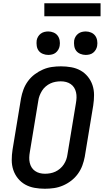

<svg xmlns="http://www.w3.org/2000/svg" viewBox="-20 -1150 640 1178"><path d="M255 8Q223 8 192 2.5Q161 -3 135 -17.5Q109 -32 90 -55.5Q71 -79 61.5 -107.5Q52 -136 52 -168Q52 -200 57 -232L109 -547Q114 -574 124 -601Q134 -628 151.5 -652Q169 -676 193 -694Q217 -712 243.5 -723.5Q270 -735 298 -739Q326 -743 354 -743Q386 -743 417 -737.5Q448 -732 474 -717.5Q500 -703 519 -679.5Q538 -656 547.5 -627.5Q557 -599 557 -567Q557 -535 552 -503L500 -188Q495 -161 485 -134Q475 -107 457.5 -83Q440 -59 416.5 -41Q393 -23 366 -11.5Q339 0 311 4Q283 8 255 8ZM256 -84Q272 -84 288.5 -87Q305 -90 320 -97Q335 -104 348.5 -115.5Q362 -127 371.5 -141.5Q381 -156 386.5 -171.5Q392 -187 394 -203L446 -518Q449 -535 449.5 -551.5Q450 -568 446.5 -583.5Q443 -599 435 -612Q427 -625 414 -634Q401 -643 385.5 -647Q370 -651 353 -651Q337 -651 320.5 -648Q304 -645 289 -638Q274 -631 260.5 -619.5Q247 -608 238 -593.5Q229 -579 223 -563.5Q217 -548 215 -532L163 -217Q160 -200 159.5 -183.5Q159 -167 162.5 -151.5Q166 -136 174 -123Q182 -110 195 -101Q208 -92 223.5 -88Q239 -84 256 -84ZM506 -813Q489 -813 473 -819.5Q457 -826 447.5 -838.5Q438 -851 435.5 -868Q433 -885 435 -902Q437 -914 443.5 -925Q450 -936 460 -943.5Q470 -951 482 -954Q494 -957 506 -957Q523 -957 538.5 -950.5Q554 -944 563.5 -931.5Q573 -919 576 -902Q579 -885 576 -868Q574 -856 567.5 -845Q561 -834 551.5 -826.5Q542 -819 530 -816Q518 -813 506 -813ZM276 -813Q259 -813 243 -819.5Q227 -826 217.5 -838.5Q208 -851 205.5 -868Q203 -885 205 -902Q207 -914 213.5 -925Q220 -936 230 -943.5Q240 -951 252 -954Q264 -957 276 -957Q293 -957 308.5 -950.5Q324 -944 333.5 -931.5Q343 -919 346 -902Q349 -885 346 -868Q344 -856 337.5 -845Q331 -834 321.5 -826.5Q312 -819 300 -816Q288 -813 276 -813ZM252 -1050V-1130H597V-1050Z"/></svg>

Font: Iosevka Semibold Extended
Style: Italic
Weight: 600
Width: 7
Italic angle: -9°
Monospace: yes
Designer: Belleve Invis
Foundry: Belleve Invis
Version: Version 32.5.0; ttfautohint (v1.8.4)